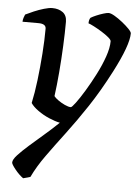

<svg xmlns="http://www.w3.org/2000/svg" viewBox="-51 -540 561 781"><g transform="rotate(5 229.0 -150.0)"><path d="M73 200Q56 188 39.5 167.5Q23 147 23 140Q23 128 40 109.5Q57 91 84 67Q111 43 142 16.5Q173 -10 202 -38Q182 -42 157.5 -52.5Q133 -63 112 -78Q91 -93 81 -108Q90 -149 96.5 -202.5Q103 -256 107 -311.5Q111 -367 111 -414Q111 -434 80 -434H15Q15 -442 18 -451Q21 -460 23 -464Q37 -471 57 -479.5Q77 -488 97.5 -494Q118 -500 131 -500Q157 -500 174 -487.5Q191 -475 191 -449Q191 -405 188.5 -350.5Q186 -296 181.5 -242Q177 -188 171 -144Q176 -137 188.5 -128Q201 -119 216 -112Q231 -105 241 -105Q245 -105 260 -125Q275 -145 295 -178Q315 -211 334.5 -249Q354 -287 366.5 -323Q379 -359 379 -386Q379 -392 367 -402Q355 -412 338 -422.5Q321 -433 305.5 -441Q290 -449 283 -451Q283 -466 289 -474Q297 -479 311 -485Q325 -491 339.5 -495.5Q354 -500 361 -500Q370 -500 385.5 -491Q401 -482 418 -468.5Q435 -455 446.5 -443Q458 -431 458 -425Q458 -377 400 -265Q357 -182 313.5 -116.5Q270 -51 229.5 2.5Q189 56 156 102Q123 148 102 192Z"/></g></svg>

Font: Texturina 72pt 72pt Medium
Style: Italic
Weight: 500
Italic angle: -11°
Designer: Guillermo Torres Carreño
Foundry: Omnibus-Type
Version: Version 1.002; ttfautohint (v1.8.3)